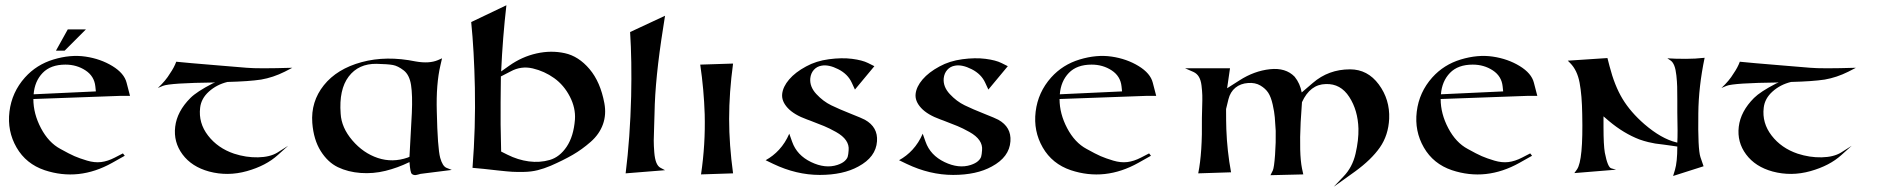

<svg xmlns="http://www.w3.org/2000/svg" viewBox="-20 -660 7155 731"><path d="M438 -295 107 -283Q107 -227 136 -172Q165 -117 210 -93Q244 -74 263.5 -65.5Q283 -57 311.5 -48.5Q340 -40 365 -43Q390 -46 417 -60L448 -76L455 -67L407 -40Q280 31 150 -12Q79 -36 43 -98.5Q7 -161 16 -235Q25 -309 75 -365Q119 -414 183.5 -433.5Q248 -453 305.5 -444.5Q363 -436 408 -408.5Q453 -381 462 -345L475 -295ZM108 -301 345 -312 343 -331Q339 -370 305.5 -392Q272 -414 229 -414Q173 -414 142.5 -382.5Q112 -351 108 -301ZM307 -548 226 -467H193L238 -548Z M799 -346Q626 -344 600 -333L581 -325Q611 -353 627 -380Q643 -403 651 -425Q667 -423 709.5 -419.5Q752 -416 816.5 -410.5Q881 -405 919 -402Q962 -398 1093 -402L1064 -387Q1020 -365 974 -357Q927 -350 846 -348Q805 -338 775.5 -311.5Q746 -285 742 -250Q735 -192 772 -144Q809 -96 871 -75Q917 -60 962.5 -61Q1008 -62 1036 -79L1077 -105L1038 -70Q993 -29 920 -8.5Q847 12 776 -7Q710 -25 675 -72Q640 -119 647 -177.5Q654 -236 705 -287Q729 -311 789 -342Z M1539 -63Q1540 -92 1548 -230Q1551 -297 1545 -336Q1539 -375 1517 -392Q1495 -409 1476 -412.5Q1457 -416 1414 -417Q1345 -418 1307.5 -368.5Q1270 -319 1277 -227Q1280 -174 1321.5 -125.5Q1363 -77 1418.5 -58.5Q1474 -40 1532 -60ZM1539 -43 1537 -42Q1494 -21 1447.5 -9.5Q1401 2 1353 -1.5Q1305 -5 1266.5 -23.5Q1228 -42 1201 -85Q1174 -128 1169 -192Q1163 -273 1213 -335.5Q1263 -398 1357 -423.5Q1451 -449 1563 -426Q1614 -417 1647 -431L1663 -438L1657 -412Q1640 -340 1643 -236Q1646 -96 1656 -59Q1665 -27 1680 -21L1700 -13L1581 2Q1578 3 1572 4.5Q1566 6 1563 6.5Q1560 7 1555.5 6Q1551 5 1548 2Q1542 -2 1539 -43Z M1887 -369Q1887 -355 1886.5 -322.5Q1886 -290 1886 -271Q1885 -195 1888 -83L1912 -71Q1952 -51 1993.5 -45.5Q2035 -40 2073 -51Q2111 -62 2137.5 -101.5Q2164 -141 2169 -205Q2172 -249 2149.5 -292.5Q2127 -336 2090 -362.5Q2053 -389 2008.5 -399.5Q1964 -410 1924 -388ZM1888 -388 1919 -410Q1967 -444 2022.5 -456.5Q2078 -469 2130.5 -457.5Q2183 -446 2224.5 -397Q2266 -348 2281 -267Q2289 -224 2275.5 -186.5Q2262 -149 2229 -120Q2196 -91 2160.5 -70.5Q2125 -50 2077 -29Q2051 -18 2027 -12Q2003 -6 1975 -5.5Q1947 -5 1930 -6Q1913 -7 1876 -11Q1839 -15 1822 -17L1779 -21Q1791 -174 1788 -326Q1785 -468 1774 -576L1908 -640Q1894 -519 1888 -388Z M2379 -538 2512 -600 2505 -555Q2474 -361 2472 -229Q2472 -214 2470.5 -179Q2469 -144 2469 -125Q2469 -106 2471 -80.5Q2473 -55 2479 -40.5Q2485 -26 2495 -21L2512 -12L2362 0Q2379 -136 2383 -293Q2386 -429 2379 -538Z M2646 -414 2771 -418Q2756 -308 2756 -207Q2756 -109 2771 0L2649 4Q2666 -110 2663 -225Q2660 -319 2646 -414Z M3235 -319 3223 -345Q3208 -378 3171.5 -396.5Q3135 -415 3108 -410Q3090 -407 3078.5 -394Q3067 -381 3065 -362Q3062 -330 3088 -302Q3114 -274 3145 -259Q3176 -244 3219 -227Q3262 -210 3273 -204Q3323 -176 3319 -122Q3315 -62 3248 -26Q3190 6 3101 6Q3012 6 2924 -36L2895 -50Q2924 -66 2946 -90Q2970 -116 2985 -151L2996 -120Q3014 -69 3068 -43Q3122 -17 3168 -32Q3186 -38 3195.5 -46.5Q3205 -55 3207.5 -63.5Q3210 -72 3211 -88Q3213 -108 3201 -125.5Q3189 -143 3163 -157.5Q3137 -172 3117.5 -180Q3098 -188 3064 -201Q3057 -204 3053 -205Q3003 -223 2979 -249Q2955 -275 2958 -302.5Q2961 -330 2984.5 -357.5Q3008 -385 3049 -407Q3087 -428 3136 -434.5Q3185 -441 3224 -436Q3263 -431 3285 -420L3309 -408Z M3743 -319 3731 -345Q3716 -378 3679.5 -396.5Q3643 -415 3616 -410Q3598 -407 3586.5 -394Q3575 -381 3573 -362Q3570 -330 3596 -302Q3622 -274 3653 -259Q3684 -244 3727 -227Q3770 -210 3781 -204Q3831 -176 3827 -122Q3823 -62 3756 -26Q3698 6 3609 6Q3520 6 3432 -36L3403 -50Q3432 -66 3454 -90Q3478 -116 3493 -151L3504 -120Q3522 -69 3576 -43Q3630 -17 3676 -32Q3694 -38 3703.5 -46.5Q3713 -55 3715.5 -63.5Q3718 -72 3719 -88Q3721 -108 3709 -125.5Q3697 -143 3671 -157.5Q3645 -172 3625.5 -180Q3606 -188 3572 -201Q3565 -204 3561 -205Q3511 -223 3487 -249Q3463 -275 3466 -302.5Q3469 -330 3492.5 -357.5Q3516 -385 3557 -407Q3595 -428 3644 -434.5Q3693 -441 3732 -436Q3771 -431 3793 -420L3817 -408Z M4345 -295 4014 -283Q4014 -227 4043 -172Q4072 -117 4117 -93Q4151 -74 4170.5 -65.5Q4190 -57 4218.5 -48.5Q4247 -40 4272 -43Q4297 -46 4324 -60L4355 -76L4362 -67L4314 -40Q4187 31 4057 -12Q3986 -36 3950 -98.5Q3914 -161 3923 -235Q3932 -309 3982 -365Q4026 -414 4090.5 -433.5Q4155 -453 4212.5 -444.5Q4270 -436 4315 -408.5Q4360 -381 4369 -345L4382 -295ZM4015 -301 4252 -312 4250 -331Q4246 -370 4212.5 -392Q4179 -414 4136 -414Q4080 -414 4049.5 -382.5Q4019 -351 4015 -301Z M4648 -245Q4648 -196 4649 -168Q4652 -85 4667 -4L4542 0Q4558 -79 4556 -211Q4556 -225 4557 -253Q4558 -281 4557.5 -297.5Q4557 -314 4554.5 -334.5Q4552 -355 4544.5 -367.5Q4537 -380 4524 -386L4492 -400H4663Q4658 -368 4652 -324L4699 -354Q4755 -390 4815 -396.5Q4875 -403 4909 -368Q4930 -342 4936 -308L4978 -344Q5038 -396 5120 -396Q5187 -396 5229.5 -338.5Q5272 -281 5269 -208Q5266 -145 5233.5 -98.5Q5201 -52 5139 -7L5058 51L5095 12Q5129 -23 5141 -75Q5153 -127 5152 -170Q5150 -240 5117 -291Q5084 -342 5028 -340Q4968 -339 4937 -271Q4937 -265 4932 -195Q4926 -74 4937 -19L4942 4L4817 7L4826 -11Q4831 -22 4834.5 -70.5Q4838 -119 4837 -162Q4835 -194 4833.5 -213.5Q4832 -233 4825.5 -262Q4819 -291 4808.5 -307Q4798 -323 4778.5 -334.5Q4759 -346 4732 -344Q4703 -342 4683.5 -326Q4664 -310 4657 -282Z M5796 -295 5465 -283Q5465 -227 5494 -172Q5523 -117 5568 -93Q5602 -74 5621.5 -65.5Q5641 -57 5669.5 -48.5Q5698 -40 5723 -43Q5748 -46 5775 -60L5806 -76L5813 -67L5765 -40Q5638 31 5508 -12Q5437 -36 5401 -98.5Q5365 -161 5374 -235Q5383 -309 5433 -365Q5477 -414 5541.5 -433.5Q5606 -453 5663.5 -444.5Q5721 -436 5766 -408.5Q5811 -381 5820 -345L5833 -295ZM5466 -301 5703 -312 5701 -331Q5697 -370 5663.5 -392Q5630 -414 5587 -414Q5531 -414 5500.5 -382.5Q5470 -351 5466 -301Z M6366 -102 6346 -105Q6335 -107 6313.5 -109.5Q6292 -112 6282 -113.5Q6272 -115 6255.5 -119Q6239 -123 6222 -129Q6162 -152 6106 -199L6085 -217V-176Q6085 -108 6090 -79Q6101 -22 6115 -19L6133 -14L5974 -1L5984 -15Q6008 -49 6004 -225Q6003 -297 5994 -345Q5985 -393 5958 -420L5949 -429L6100 -439L6108 -408Q6127 -334 6157.5 -283.5Q6188 -233 6241 -187Q6305 -132 6362 -118Q6362 -118 6366 -117Q6368 -153 6366 -231Q6366 -247 6366 -279Q6366 -311 6365.5 -330Q6365 -349 6362.5 -372.5Q6360 -396 6354.5 -410Q6349 -424 6340 -430L6328 -438Q6356 -436 6399 -436Q6434 -436 6470 -440Q6447 -330 6446 -229Q6444 -92 6454 -62L6466 -27L6350 10L6357 -13Q6366 -43 6366 -102Z M6752 -346Q6579 -344 6553 -333L6534 -325Q6564 -353 6580 -380Q6596 -403 6604 -425Q6620 -423 6662.5 -419.5Q6705 -416 6769.5 -410.5Q6834 -405 6872 -402Q6915 -398 7046 -402L7017 -387Q6973 -365 6927 -357Q6880 -350 6799 -348Q6758 -338 6728.5 -311.5Q6699 -285 6695 -250Q6688 -192 6725 -144Q6762 -96 6824 -75Q6870 -60 6915.5 -61Q6961 -62 6989 -79L7030 -105L6991 -70Q6946 -29 6873 -8.5Q6800 12 6729 -7Q6663 -25 6628 -72Q6593 -119 6600 -177.5Q6607 -236 6658 -287Q6682 -311 6742 -342Z"/></svg>

Font: Roman Uncial Modern
Style: Medium
Weight: 500
Version: Version 001.000